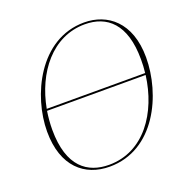

<svg xmlns="http://www.w3.org/2000/svg" viewBox="-131 -846 950 979"><g transform="rotate(-20 344.5 -357.0)"><path d="M301 11C546 11 665 -249 665 -450C665 -641 554 -725 428 -725C184 -725 61 -458 61 -266C61 -76 166 11 301 11ZM428 -715C548 -715 637 -642 637 -449C637 -425 636 -400 633 -376H99C133 -560 251 -715 428 -715ZM301 1C186 1 89 -64 89 -266C89 -300 92 -333 97 -366H632C607 -171 492 1 301 1Z"/></g></svg>

Font: Noto Serif Display Thin
Style: Italic
Weight: 100
Italic angle: -12°
Designer: Monotype Design Team
Foundry: Monotype Imaging Inc.
Version: Version 2.009